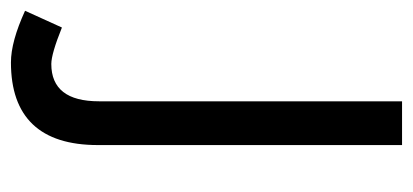

<svg xmlns="http://www.w3.org/2000/svg" viewBox="-275 -318 755 351"><g transform="rotate(90 102.5 -142.5)"><path d="M-53.3 189.2 -22.7 121.8Q25.5 141.2 44 141.2Q78 141.2 95.1 119.4Q112.2 97.7 112.2 53.7V-500H192.2V56Q192.2 135.3 154.2 175.2Q116.2 215 41.2 215Q22 215 -1.7 208.5Q-25.3 202 -53.3 189.2Z"/></g></svg>

Font: Oak Sans Light
Style: Regular
Weight: 400
Designer: Erik Kennedy, Walven
Foundry: Erik Kennedy, Walven
Version: Version 1.100;Glyphs 3.1.2 (3151)